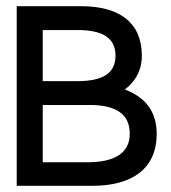

<svg xmlns="http://www.w3.org/2000/svg" viewBox="-20 -600 553 620"><path d="M34 0H278C408 0 486 -56 486 -168C486 -244 445 -288 383 -311C412 -333 438 -367 438 -420C438 -527 366 -580 242 -580H34ZM118 -76V-261H265C357 -262 399 -230 399 -168C399 -103 346 -76 262 -76ZM118 -338V-503H230C308 -503 353 -480 353 -420C353 -361 308 -338 230 -338Z"/></svg>

Font: Charger Pro
Style: BdExt
Weight: 700
Designer: Jasper
Foundry: Cannot Into Space Fonts
Version: Version 1.09